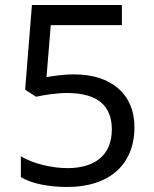

<svg xmlns="http://www.w3.org/2000/svg" viewBox="-20 -734 612 764"><path d="M275 -438C228 -438 188 -431 165 -427L182 -634H465V-714H107L80 -377L124 -349C153 -356 208 -364 246 -364C370 -364 425 -312 425 -219C425 -114 354 -65 249 -65C186 -65 111 -83 63 -112V-29C107 -3 174 10 248 10C416 10 515 -80 515 -228C515 -361 421 -438 275 -438Z"/></svg>

Font: Noto Sans Arabic
Style: Regular
Weight: 400
Designer: Monotype Design Team, Nadine Chahine, Nizar Qandah and Khaled Hosny
Foundry: Monotype Imaging Inc.
Version: Version 2.012